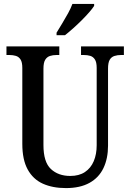

<svg xmlns="http://www.w3.org/2000/svg" viewBox="-20 -951 666 981"><path d="M317 10Q249 10 199 -12.5Q149 -35 121.5 -85Q94 -135 94 -216V-604Q94 -633 85 -647Q76 -661 61 -665.5Q46 -670 27 -670H13V-714H283V-670H270Q250 -670 235 -665Q220 -660 211 -645.5Q202 -631 202 -600V-210Q202 -123 240 -87.5Q278 -52 339 -52Q384 -52 414 -72Q444 -92 459 -127.5Q474 -163 474 -209V-604Q474 -633 465 -647Q456 -661 441.5 -665.5Q427 -670 407 -670H394V-714H613V-670H599Q580 -670 564.5 -665Q549 -660 540.5 -645.5Q532 -631 532 -600V-207Q532 -141 508.5 -92Q485 -43 437 -16.5Q389 10 317 10ZM269 -784Q283 -807 298.5 -832.5Q314 -858 328 -883.5Q342 -909 350 -931H461V-921Q453 -908 436 -888.5Q419 -869 397.5 -847.5Q376 -826 353.5 -806Q331 -786 312 -771H269Z"/></svg>

Font: Noto Serif Khmer Condensed Medium
Style: Regular
Weight: 500
Width: 3
Designer: Danh Hong and the Monotype Design Team
Foundry: Monotype Imaging Inc.
Version: Version 2.004